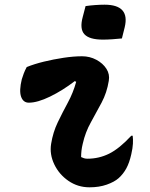

<svg xmlns="http://www.w3.org/2000/svg" viewBox="-20 -788 640 819"><path d="M94 -502Q126 -515 167 -525Q208 -535 251 -541.5Q294 -548 330 -548Q363 -548 391 -533Q419 -518 434 -494.5Q449 -471 444 -443Q436 -393 413.5 -350.5Q391 -308 367.5 -266Q344 -224 333 -175Q329 -159 327.5 -145Q326 -131 326 -118Q332 -115 338.5 -113Q345 -111 353 -111Q402 -111 445.5 -132.5Q489 -154 540 -209H546Q548 -194 547 -175Q546 -156 540 -130Q532 -94 519 -70Q506 -46 486 -28Q468 -12 435.5 -0.5Q403 11 362 11Q312 11 272 -16.5Q232 -44 211.5 -87Q191 -130 198 -174Q206 -224 226.5 -266.5Q247 -309 269.5 -350.5Q292 -392 305 -439L299 -442Q247 -402 193.5 -376Q140 -350 103 -350Q79 -350 70 -375.5Q61 -401 73 -450Q77 -463 81.5 -475Q86 -487 94 -502ZM345 -762Q365 -765 387 -766.5Q409 -768 426 -768Q535 -768 512 -672L500 -624Q481 -622 459 -620.5Q437 -619 419 -619Q361 -619 340 -642Q319 -665 333 -716Z"/></svg>

Font: Recursive Mn Csl St
Style: Bold Italic
Weight: 700
Italic angle: -15°
Monospace: yes
Version: Version 1.079;hotconv 1.0.112;makeotfexe 2.5.65598; ttfautoh